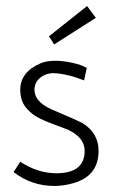

<svg xmlns="http://www.w3.org/2000/svg" viewBox="-20 -607 395 635"><path d="M297 -548 159 -460 142 -487 268 -587ZM158 -365Q131 -365 112.5 -349.5Q94 -334 94 -310Q94 -271 149 -246Q242 -206 251 -201Q306 -168 306 -108Q306 -19 210 2Q184 8 160 8Q84 8 25 -38L47 -72Q105 -34 166 -34Q260 -34 260 -108Q260 -152 205 -178Q193 -183 156 -196.5Q119 -210 98.5 -222.5Q78 -235 63 -255Q47 -277 47 -310Q47 -369 115 -398Q134 -406 164 -406Q189 -406 220.5 -399Q252 -392 267 -382L258 -341Q228 -353 206 -358Q174 -365 158 -365Z"/></svg>

Font: Bhavuka
Style: Regular
Weight: 400
Version: 2.94.0; ttfautohint (v1.2) -l 7 -r 28 -G 50 -x 13 -D deva -f